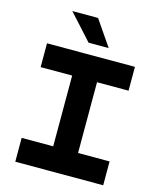

<svg xmlns="http://www.w3.org/2000/svg" viewBox="-147 -1150 1044 1253"><g transform="rotate(15 375.0 -523.0)"><path d="M78 0V-161H291V-639H78V-800H672V-639H459V-161H672V0ZM475 -874H339L183 -1046H357Z"/></g></svg>

Font: Martian Mono SemiExpanded
Style: Bold
Weight: 700
Width: 6
Designer: Roman Shamin
Foundry: Evil Martians
Version: Version 1.000